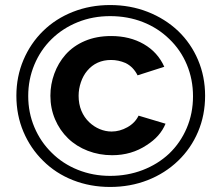

<svg xmlns="http://www.w3.org/2000/svg" viewBox="-20 -735 878 762"><path d="M687 -97Q738 -146 766 -212Q794 -278 794 -355Q794 -431 766 -497Q738 -563 687 -612Q635 -661 566 -688Q497 -715 417 -715Q338 -715 269.5 -688Q201 -661 151 -612Q101 -563 73 -497Q45 -431 45 -355Q45 -278 73 -212Q101 -146 151 -97Q201 -47 269.5 -20Q338 7 417 7Q497 7 566 -20Q635 -47 687 -97ZM185 -129Q141 -172 116.5 -230Q92 -288 92 -354Q92 -420 116.5 -478.5Q141 -537 185 -580Q229 -623 288.5 -647Q348 -671 417 -671Q487 -671 547 -647.5Q607 -624 652 -580Q697 -537 721.5 -478.5Q746 -420 746 -353Q746 -285 721 -226.5Q696 -168 651 -125Q606 -83 546 -60Q486 -37 417 -37Q349 -37 289 -61Q229 -85 185 -129ZM562 -159Q616 -193 637 -244L530 -276Q516 -247 485.5 -230Q455 -213 423 -213Q399 -213 376 -222.5Q353 -232 334 -250Q314 -269 303 -295.5Q292 -322 292 -355Q292 -382 301 -408.5Q310 -435 326 -454Q362 -497 421 -497Q450 -497 478 -485Q509 -470 526 -436L632 -470Q606 -528 550.5 -560Q495 -592 421 -592Q363 -592 317 -572.5Q271 -553 240 -518Q211 -485 195.5 -442.5Q180 -400 180 -355Q180 -305 198.5 -261.5Q217 -218 250 -186Q283 -154 328.5 -136.5Q374 -119 425 -119Q502 -119 562 -159Z"/></svg>

Font: RT Raleway SemiBold
Style: Regular
Weight: 400
Designer: Matt McInerney, Pablo Impallari, Rodrigo Fuenzalida — Edited by Milan Moffatt in April 2016
Foundry: Matt McInerney, Pablo Impallari, Rodrigo Fuenzalida — Edited by Milan Moffatt in April 2016
Version: Version 3.001